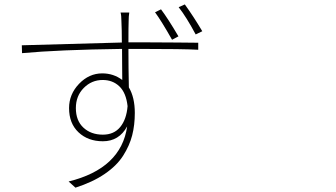

<svg xmlns="http://www.w3.org/2000/svg" viewBox="-20 -824 1540 881"><path d="M908.2 -680.7 877.9 -666Q835 -746.1 799.8 -791L828.1 -803.7Q868.2 -748 908.2 -680.7ZM798.8 -657.2 769.5 -641.6Q719.7 -729.5 691.4 -767.6L718.8 -781.2Q751 -738.3 798.8 -657.2ZM452.1 -206.1Q502.9 -206.1 531.7 -241.2Q560.5 -276.4 565.4 -336.9Q558.6 -398.4 527.8 -427.7Q497.1 -457 451.2 -457Q400.4 -457 364.3 -420.4Q328.1 -383.8 328.1 -328.1Q328.1 -270.5 362.8 -238.3Q397.5 -206.1 452.1 -206.1ZM569.3 -629.9H617.2Q699.2 -629.9 791 -628.9Q882.8 -627.9 889.6 -627.9V-595.7Q823.2 -599.6 618.2 -599.6H569.3Q569.3 -514.6 571.3 -422.9Q598.6 -377 598.6 -305.7Q598.6 -250 586.4 -202.6Q574.2 -155.3 544.9 -109.4Q515.6 -63.5 460.4 -25.9Q405.3 11.7 326.2 37.1L294.9 8.8Q536.1 -50.8 563.5 -244.1Q526.4 -175.8 452.1 -175.8Q383.8 -175.8 340.3 -216.8Q296.9 -257.8 296.9 -328.1Q296.9 -391.6 342.8 -439.5Q388.7 -487.3 449.2 -487.3Q501 -487.3 541 -457Q541 -468.8 540.5 -518.6Q540 -568.4 540 -599.6Q249 -595.7 81.1 -580.1L80.1 -616.2Q521.5 -628.9 539.1 -628.9Q539.1 -688.5 537.1 -727.5Q537.1 -752.9 533.2 -766.6H573.2Q570.3 -749 570.3 -727.5Q569.3 -705.1 569.3 -629.9Z"/></svg>

Font: Bpmf Zihi Sans ExtraLight
Style: ExtraLight
Weight: 250
Foundry: But Ko
Version: Version 1.320